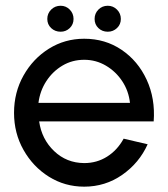

<svg xmlns="http://www.w3.org/2000/svg" viewBox="-20 -652 599 684"><path d="M280 13Q211 13 154.2 -22.5Q97.5 -58 63.8 -117.8Q30 -177.5 30 -250Q30 -323 63.8 -383Q97.5 -443 154.2 -478.5Q211 -514 280 -514Q355 -514 413.2 -474.5Q471.5 -435 502.5 -368Q533.5 -301 527.5 -219.5H119.5Q128.5 -156 172.8 -113.8Q217 -71.5 280 -71Q325 -71 361.5 -94Q398 -117 420.5 -158L506 -138Q476 -71.5 415.5 -29.2Q355 13 280 13ZM117 -285.5H443Q438.5 -327.5 415.8 -362.2Q393 -397 357.5 -418Q322 -439 280 -439Q237.5 -439 202.8 -418.5Q168 -398 145.2 -363.2Q122.5 -328.5 117 -285.5ZM196 -539Q176 -539 162.2 -552Q148.5 -565 148.5 -584.5Q148.5 -604 162.2 -617.8Q176 -631.5 196 -631.5Q215 -631.5 228.5 -617.8Q242 -604 242 -584.5Q242 -565 228.5 -552Q215 -539 196 -539ZM364 -539Q344 -539 330.5 -552Q317 -565 317 -584.5Q317 -604 330.5 -617.8Q344 -631.5 364 -631.5Q383 -631.5 396.8 -617.8Q410.5 -604 410.5 -584.5Q410.5 -565 396.8 -552Q383 -539 364 -539Z"/></svg>

Font: Urbanist Medium
Style: Regular
Weight: 500
Designer: Corey Hu
Foundry: Corey Hu
Version: Version 1.321; ttfautohint (v1.8.4.7-5d5b)